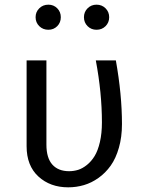

<svg xmlns="http://www.w3.org/2000/svg" viewBox="-20 -782 609 814"><path d="M185.1 -762.2Q207.5 -762.2 222.7 -746.8Q237.8 -731.4 237.8 -709Q237.8 -686.5 222.7 -671.1Q207.5 -655.8 185.1 -655.8Q162.1 -655.8 146.5 -671.1Q130.9 -686.5 130.9 -709Q130.9 -731.4 146.5 -746.8Q162.1 -762.2 185.1 -762.2ZM389.2 -762.2Q412.1 -762.2 427.5 -746.8Q442.9 -731.4 442.9 -709Q442.9 -686.5 427.5 -671.1Q412.1 -655.8 389.2 -655.8Q366.7 -655.8 351.3 -671.1Q335.9 -686.5 335.9 -709Q335.9 -731.4 351.3 -746.8Q366.7 -762.2 389.2 -762.2ZM471.2 -525.9Q497.1 -380.9 497.1 -255.9Q497.1 -201.2 484.1 -155.8Q471.2 -110.4 449.2 -79.6Q427.2 -48.8 397.7 -27.8Q368.2 -6.8 335.9 2.7Q303.7 12.2 269 12.2Q192.9 12.2 142.8 -33.7Q92.8 -79.6 92.8 -162.1V-525.9H176.8V-168.9Q176.8 -112.3 201.9 -84.2Q227.1 -56.2 272.9 -56.2Q293 -56.2 311.5 -62Q330.1 -67.9 348.6 -82.8Q367.2 -97.7 381.1 -120.4Q395 -143.1 403.6 -179.9Q412.1 -216.8 412.1 -263.2Q412.1 -388.2 386.2 -525.9Z"/></svg>

Font: Fira Sans Book
Style: Regular
Weight: 350
Designer: Carrois Corporate & Edenspiekermann AG
Foundry: Carrois Corporate GbR & Edenspiekermann AG
Version: Version 4.203;PS 004.203;hotconv 1.0.88;makeotf.lib2.5.64775